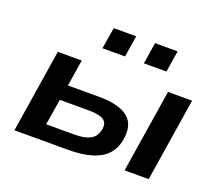

<svg xmlns="http://www.w3.org/2000/svg" viewBox="-120 -898 1230 1071"><g transform="rotate(20 495.0 -362.5)"><path d="M58 0 136 -494H278L253 -337H434Q559 -337 612 -292Q665 -247 646 -152Q635 -99 601.5 -65.5Q568 -32 512 -16Q456 0 378 0ZM213 -92H381Q443 -92 475.5 -110.5Q508 -129 516 -169Q525 -211 499 -228.5Q473 -246 409 -246H238ZM712 0 790 -494H933L855 0ZM609 -598 629 -725H763L743 -598ZM363 -598 384 -725H517L497 -598Z"/></g></svg>

Font: Nunito Sans 10pt Expanded
Style: Bold Italic
Weight: 700
Width: 7
Italic angle: -9°
Designer: Vernon Adams
Foundry: Vernon Adams
Version: Version 3.101;gftools[0.9.27]